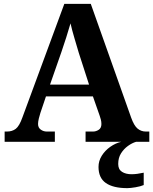

<svg xmlns="http://www.w3.org/2000/svg" viewBox="-20 -734 793 994"><path d="M4 0V-53H16Q43 -53 61.5 -67Q80 -81 96 -126L313 -714H450L659 -125Q674 -83 692.5 -68Q711 -53 735 -53H753V0H423V-53H462Q477 -53 491 -62Q505 -71 505 -92Q505 -104 502 -115.5Q499 -127 496 -135L461 -235H218L189 -149Q185 -137 181 -120.5Q177 -104 177 -92Q177 -73 191 -63Q205 -53 222 -53H264V0ZM239 -296H441L388 -460Q378 -494 365.5 -536Q353 -578 345 -613Q336 -581 323 -540.5Q310 -500 298 -465ZM639 240Q566 240 528 213.5Q490 187 490 130Q490 99 507 72Q524 45 551 26Q578 7 608 0H685Q664 6 642.5 21.5Q621 37 606.5 60Q592 83 592 115Q592 143 611.5 155.5Q631 168 661 168Q675 168 690.5 166Q706 164 724 160V224Q708 231 681.5 235.5Q655 240 639 240Z"/></svg>

Font: Noto Naskh Arabic
Style: Bold
Weight: 700
Designer: Monotype Design Team, David Williams, Mohamad Dakak and Nizar Qandah
Foundry: Monotype Imaging Inc.
Version: Version 2.016